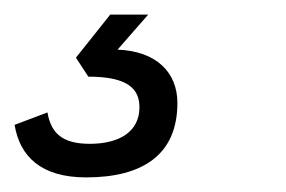

<svg xmlns="http://www.w3.org/2000/svg" viewBox="-61 -28 392 263"><path d="M57 215C133 215 182 185 182 113C182 71 153 42 100 40L142 -8H90L43 51L60 77C116 77 130 95 130 119C130 152 103 169 62 169C25 169 9 155 4 126L-41 143C-34 186 -5 215 57 215Z"/></svg>

Font: Geist Light
Style: Italic
Weight: 300
Italic angle: -12°
Designer: Basement.studio, Andrés Briganti, Mateo Zaragoza
Foundry: Basement.studio, Vercel, Andrés Briganti, Guido Ferreyra, Mateo Zaragoza
Version: Version 1.500